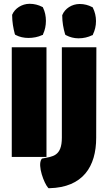

<svg xmlns="http://www.w3.org/2000/svg" viewBox="-20 -827 567 1012"><path d="M42 0H225V-578H42ZM44 -747C44 -712 50 -678 58 -648L60 -644L64 -642C83 -632 106 -627 130 -627C155 -627 181 -632 202 -642L206 -643L207 -647C217 -668 222 -692 222 -717C222 -742 217 -766 207 -786L206 -789L202 -791C183 -801 160 -807 136 -807C95 -807 58 -782 45 -751L44 -749ZM198 13C177 47 213 140 233 162L236 165H240C417 161 487 51 487 -101L488 -578H306V-101C306 -3 257 -2 205 8L201 9ZM308 -745C308 -711 314 -677 323 -647L325 -643L329 -641C348 -631 370 -625 394 -625C420 -625 445 -631 465 -641L469 -642L470 -646C480 -666 486 -690 486 -716C486 -741 480 -765 470 -785L469 -788L465 -790C446 -800 424 -806 400 -806C358 -806 322 -781 309 -749L308 -747Z"/></svg>

Font: Rabbid Highway Sign IV
Style: Blk
Weight: 400
Foundry: Cannot Into Space Fonts
Version: Version 0.277